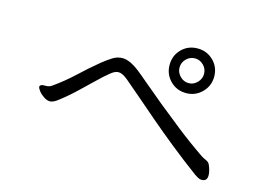

<svg xmlns="http://www.w3.org/2000/svg" viewBox="-79 -803 1158 840"><g transform="rotate(15 500.0 -382.5)"><path d="M824 -557Q824 -515 794.5 -485.5Q765 -456 723 -456Q680 -456 651 -485.5Q622 -515 622 -557Q622 -600 651 -629Q680 -658 723 -658Q765 -658 794.5 -629Q824 -600 824 -557ZM723 -501Q745 -501 761.5 -518Q778 -535 778 -557Q778 -580 761.5 -596.5Q745 -613 723 -613Q700 -613 683.5 -596.5Q667 -580 667 -557Q667 -535 683.5 -518Q700 -501 723 -501ZM124 -328Q137 -328 148 -335Q198 -370 241 -410.5Q284 -451 329 -488Q354 -508 374 -520Q394 -532 416 -532Q449 -532 494 -497Q512 -483 547 -453Q582 -423 631 -383Q680 -343 738.5 -297Q797 -251 863 -206Q871 -201 879.5 -197.5Q888 -194 894 -189Q900 -184 906 -166Q912 -148 912 -133Q912 -107 887 -107Q879 -107 870.5 -111.5Q862 -116 855 -121Q790 -169 729 -218Q668 -267 615.5 -312Q563 -357 522.5 -392Q482 -427 458 -447Q433 -468 415 -468Q399 -468 380 -452Q356 -433 324.5 -402Q293 -371 257 -337.5Q221 -304 184 -277Q168 -267 157 -267Q144 -267 129.5 -276.5Q115 -286 105.5 -298Q96 -310 96 -317Q96 -320 97 -321Q101 -326 106 -327Q111 -328 117 -328Z"/></g></svg>

Font: Klee One SemiBold
Style: Regular
Weight: 600
Designer: Fontworks Inc.
Foundry: Fontworks Inc.
Version: Version 1.00;January 12, 2022;FontCreator 13.0.0.2683 64-bit